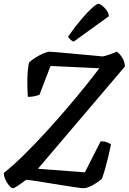

<svg xmlns="http://www.w3.org/2000/svg" viewBox="-33 -987 675 1007"><path d="M35 0Q27 0 15.5 -13Q4 -26 -4.5 -44.5Q-13 -63 -13 -80Q34 -117 91 -173Q148 -229 208 -294.5Q268 -360 325 -427Q371 -481 413 -533Q455 -585 488 -629L232 -641L174 -490Q167 -487 151 -483Q135 -479 113 -479Q111 -509 110.5 -542Q110 -575 112 -606Q114 -637 119 -658Q132 -672 154 -685.5Q176 -699 196.5 -707.5Q217 -716 224 -716Q232 -716 260.5 -713.5Q289 -711 327.5 -707.5Q366 -704 404 -700.5Q442 -697 470 -694.5Q498 -692 505 -691Q518 -693 542.5 -701.5Q567 -710 579 -716Q593 -708 607.5 -685.5Q622 -663 622 -638L166 -102L412 -83L495 -246Q515 -246 529 -240.5Q543 -235 549 -229Q543 -198 534.5 -163Q526 -128 517 -97Q508 -66 501 -49Q478 -29 450.5 -14.5Q423 0 406 0Q395 0 364 -4.5Q333 -9 292.5 -15.5Q252 -22 212 -28.5Q172 -35 142.5 -39.5Q113 -44 104 -44Q79 -25 60 -12.5Q41 0 35 0ZM354 -769Q345 -771 335.5 -780Q326 -789 324 -795Q360 -846 392.5 -884.5Q425 -923 449.5 -945Q474 -967 484 -967Q491 -967 503.5 -957Q516 -947 526.5 -932.5Q537 -918 538 -902Z"/></svg>

Font: Texturina 72pt 72pt SemiBold
Style: Italic
Weight: 600
Italic angle: -11°
Designer: Guillermo Torres Carreño
Foundry: Omnibus-Type
Version: Version 1.002; ttfautohint (v1.8.3)